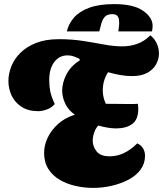

<svg xmlns="http://www.w3.org/2000/svg" viewBox="-20 -895 795 936"><path d="M167 -353Q118 -353 85.5 -374Q53 -395 37 -428.5Q21 -462 21 -500Q21 -535 35 -571Q49 -607 79 -637Q109 -667 155.5 -685.5Q202 -704 267 -704Q330 -704 384.5 -695.5Q439 -687 487 -678Q535 -669 576 -669Q614 -669 648.5 -681Q683 -693 713 -723Q733 -707 744 -683.5Q755 -660 755 -634Q755 -607 741 -581.5Q727 -556 698 -540Q669 -524 624 -524Q594 -524 564.5 -529.5Q535 -535 507 -543Q481 -504 481 -453Q481 -437 485 -420Q489 -403 496 -389Q526 -389 553.5 -388.5Q581 -388 600 -388Q620 -388 632.5 -388Q645 -388 652 -389Q653 -382 653.5 -375.5Q654 -369 654 -364Q654 -312 624.5 -290.5Q595 -269 546 -269Q509 -269 459 -283Q446 -269 439 -248.5Q432 -228 432 -208Q432 -182 450.5 -157.5Q469 -133 515 -133Q586 -133 649 -196Q666 -189 676.5 -173Q687 -157 687 -135Q687 -98 665.5 -68.5Q644 -39 607 -19.5Q570 0 525.5 10.5Q481 21 434 21Q391 21 348.5 11.5Q306 2 271 -18.5Q236 -39 215.5 -71.5Q195 -104 195 -150Q195 -187 212.5 -224Q230 -261 263.5 -291Q297 -321 345 -336Q315 -356 299.5 -387Q284 -418 283 -451Q283 -492 304 -532.5Q325 -573 370 -602L366 -609Q342 -620 331.5 -622.5Q321 -625 309 -625Q269 -625 244.5 -592.5Q220 -560 220 -505Q220 -476 225 -450Q230 -424 247 -388Q231 -369 207.5 -361Q184 -353 167 -353ZM306 -742Q314 -778 340 -808.5Q366 -839 414.5 -857Q463 -875 537 -875Q631 -875 677.5 -842.5Q724 -810 724 -769Q724 -757 721 -742H557Q558 -753 559.5 -763Q561 -773 561 -783Q561 -788 560 -798.5Q559 -809 552 -817.5Q545 -826 527 -826Q502 -826 490.5 -812.5Q479 -799 474 -780Q469 -761 464 -742Z"/></svg>

Font: Sansita Swashed Black
Style: Regular
Weight: 900
Designer: Pablo Cosgaya
Foundry: Omnibus-Type
Version: Version 1.003; ttfautohint (v1.8.3)